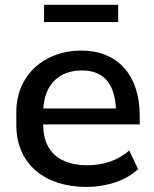

<svg xmlns="http://www.w3.org/2000/svg" viewBox="-20 -756 630 787"><path d="M334.5 10.3C415.5 10.3 497.6 -15.6 545.9 -63L509.8 -139.2C461.9 -96.7 400.4 -78.6 338.9 -78.6C228 -78.6 157.2 -131.3 157.2 -243.7V-246.1H552.7V-281.2C552.7 -448.2 462.4 -548.8 312.5 -548.8C164.1 -548.8 46.9 -450.2 46.9 -296.9V-243.7C46.9 -81.1 166.5 10.3 334.5 10.3ZM315.4 -467.3C401.9 -467.3 450.2 -416.5 455.1 -311.5H157.7C163.6 -413.1 225.6 -467.3 315.4 -467.3ZM464.4 -665.5V-736.3H160.6V-665.5Z"/></svg>

Font: Winston Medium
Style: Regular
Weight: 500
Designer: Vernon Adams, Kim Jin-seong, David Berlow, Cristiano Sobral
Foundry: The Winston Project Authors
Version: Version 3.004